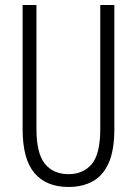

<svg xmlns="http://www.w3.org/2000/svg" viewBox="-20 -734 544 764"><path d="M435 -221Q435 -136 412.5 -85.5Q390 -35 349 -12.5Q308 10 253 10Q164 10 117 -45.5Q70 -101 70 -220V-714H125V-222Q125 -124 158.5 -82.5Q192 -41 253 -41Q311 -41 345 -81Q379 -121 379 -222V-714H435Z"/></svg>

Font: Noto Sans Ethiopic ExtraCondensed Light
Style: Regular
Weight: 300
Width: 2
Designer: Monotype Design Team
Foundry: Monotype Imaging Inc.
Version: Version 2.102; ttfautohint (v1.8.4.7-5d5b)